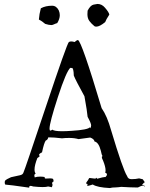

<svg xmlns="http://www.w3.org/2000/svg" viewBox="-20 -944 759 973"><path d="M537 9Q549 6 558 6H562Q583 5 594 3Q645 6 669 6H679Q696 -3 704 -3Q710 -3 711 2Q713 1 713 -1Q713 -4 700 -7Q710 -20 713 -20L715 -19Q704 -35 703.5 -35.5Q703 -36 685 -40Q667 -36 646 -36Q629 -36 624 -52Q603 -84 543 -284Q523 -356 495 -396Q393 -737 375 -741Q369 -741 358 -731Q349 -734 341 -734Q334 -734 329 -731Q319 -722 212.5 -403Q106 -84 99 -70Q96 -59 81.5 -56Q67 -53 36 -46Q12 -35 8 -31Q4 -27 4 -21Q4 -8 9 -8H12Q23 -8 128 7V4Q128 -2 135 -2Q140 -2 148 1Q177 4 196 4Q215 4 224 1Q241 4 242 5Q246 -1 246 -7Q246 -11 244 -15Q244 -21 252 -25Q251 -37 246.5 -38.5Q242 -40 233 -40L211 -39Q206 -40 206 -44L207 -47Q194 -49 183 -49Q167 -49 156 -45L154 -54Q154 -62 161 -64Q155 -71 155 -85Q155 -107 170 -145L169 -143Q171 -143 182 -153Q178 -156 178 -159Q178 -165 193 -172Q203 -220 212 -232Q221 -234 225 -248Q254 -248 294 -243Q310 -245 331 -245Q357 -245 378 -239Q417 -245 437 -247Q457 -240 459 -227Q480 -223 491 -180Q495 -158 500 -153Q496 -152 496 -148Q496 -142 502 -131Q515 -99 515 -81Q515 -74 513 -69Q522 -66 522 -60Q522 -54 514 -46Q514 -47 512 -47Q504 -47 472 -38L471 -43Q471 -45 472 -46Q470 -39 459 -39L435 -42Q432 -42 431 -40Q430 -38 426 -31Q416 -18 416 -15Q416 -13 419.5 -13Q423 -13 424 -7Q423 -3 421 -1Q436 -4 450 -9Q473 6 537 9ZM295 -279Q255 -279 245 -287Q245 -285 235 -282Q231 -283 231 -292Q231 -322 273.5 -452.5Q316 -583 337 -601L334 -602Q334 -601 341 -599L344 -600Q353 -600 354 -561Q364 -536 408 -456Q422 -378 424 -352Q442 -319 442 -308L441 -305V-294Q440 -294 437 -300Q426 -286 343 -281Q315 -279 295 -279ZM468 -809Q485 -809 513 -832Q517 -844 534 -870Q532 -882 512 -905Q496 -924 474 -924Q470 -924 454 -920.5Q438 -917 424 -890L423 -872Q423 -851 433 -837.5Q443 -824 459 -811Q463 -809 468 -809ZM240 -817Q246 -817 253 -820.5Q260 -824 270 -827Q283 -848 283 -867Q283 -879 278 -891Q266 -915 244 -915Q211 -915 187 -902Q179 -873 177 -845Q193 -837 209 -823Q228 -817 240 -817Z"/></svg>

Font: Xiaobo Songti 小帛宋体
Style: Regular
Weight: 400
Version: Version 1.501;March 17, 2024;FontCreator 14.0.0.2814 64-bit